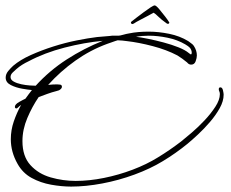

<svg xmlns="http://www.w3.org/2000/svg" viewBox="-20 -650 853 710"><path d="M243 40Q208 40 169 33Q130 26 97 8Q64 -10 45 -44Q20 -88 20 -135Q20 -169 31 -201Q42 -233 58 -262Q56 -261 52.5 -258Q49 -255 47 -253Q43 -249 41 -249Q35 -249 35 -255Q35 -264 51 -273Q67 -282 74 -285Q80 -293 86 -301.5Q92 -310 98 -317Q85 -318 62 -322Q39 -326 20 -335.5Q1 -345 1 -363Q1 -376 10.5 -387.5Q20 -399 29 -407Q55 -429 94 -446.5Q133 -464 177 -478Q221 -492 263.5 -500.5Q306 -509 339 -513L386 -517Q390 -518 394 -518Q398 -518 402 -518H418Q423 -518 435.5 -521.5Q448 -525 455 -526Q474 -530 492.5 -531.5Q511 -533 530 -533Q566 -533 605.5 -525Q645 -517 676 -498Q681 -494 687.5 -489.5Q694 -485 697 -480Q708 -463 708 -445Q708 -436 703.5 -423.5Q699 -411 687 -411Q678 -411 672 -419Q654 -434 636 -445Q596 -466 544.5 -479.5Q493 -493 449 -498Q441 -499 432 -500Q423 -501 415 -501Q414 -501 405.5 -498Q397 -495 388.5 -492Q380 -489 377 -488Q314 -465 258.5 -425.5Q203 -386 158 -336Q166 -337 174.5 -337.5Q183 -338 191 -338Q196 -338 202.5 -337Q209 -336 209 -329Q209 -325 205.5 -321.5Q202 -318 198 -316Q196 -315 193 -314.5Q190 -314 188 -313Q172 -309 155.5 -303Q139 -297 123 -291Q99 -256 81 -213.5Q63 -171 63 -128Q63 -72 92.5 -39.5Q122 -7 167.5 6Q213 19 260 19Q310 19 364.5 8Q419 -3 470.5 -22.5Q522 -42 564 -68Q587 -82 608 -96.5Q629 -111 650 -127Q665 -139 689 -159.5Q713 -180 736.5 -205Q760 -230 776.5 -255.5Q793 -281 793 -302Q793 -308 791 -312Q789 -316 789 -320Q789 -327 795 -327Q802 -327 804.5 -316Q807 -305 807 -300Q807 -276 792.5 -250Q778 -224 756.5 -199Q735 -174 712.5 -153Q690 -132 673 -118Q630 -83 582 -54Q536 -26 477.5 -4.5Q419 17 358 28.5Q297 40 243 40ZM686 -449Q689 -449 689 -455Q689 -463 684 -471Q681 -475 675 -479.5Q669 -484 665 -486Q636 -503 599.5 -510.5Q563 -518 530 -518Q518 -518 506 -517Q494 -516 483 -514Q500 -512 527.5 -506.5Q555 -501 585 -493Q615 -485 640 -475Q665 -465 678 -454Q680 -453 682 -451Q684 -449 686 -449ZM112 -333Q163 -389 226.5 -430Q290 -471 360 -499Q293 -493 219 -474Q145 -455 85 -423Q74 -418 62 -410.5Q50 -403 40 -394Q34 -389 26.5 -381.5Q19 -374 19 -365Q19 -355 30.5 -348.5Q42 -342 58.5 -338.5Q75 -335 90 -334Q105 -333 112 -333ZM475 -563Q471 -561 470 -561Q466 -561 464.5 -564.5Q463 -568 466 -570Q472 -575 484.5 -584.5Q497 -594 511 -604.5Q525 -615 536.5 -622.5Q548 -630 552 -630Q557 -630 568.5 -616.5Q580 -603 591 -588.5Q602 -574 604 -570Q606 -568 606 -567Q606 -562 601 -562Q598 -562 597 -563Q577 -577 566 -588Q555 -599 548 -603Q543 -600 528 -592Q513 -584 497.5 -576Q482 -568 475 -563Z"/></svg>

Font: Sassy Frass
Style: Regular
Weight: 400
Designer: Robert E. Leuschke
Foundry: Robert E. Leuschke
Version: Version 1.010; ttfautohint (v1.8.3)